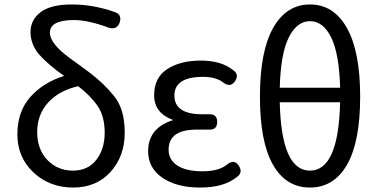

<svg xmlns="http://www.w3.org/2000/svg" viewBox="-20 -829 1703 862"><path d="M130 -55Q58 -123 58 -225.5Q58 -328 116 -393.5Q174 -459 268 -488Q196 -539 156 -584Q117 -630 117 -685Q117 -740 162.5 -774.5Q208 -809 302.5 -809Q397 -809 492 -776Q529 -765 517.5 -729Q506 -693 467 -705Q376 -739 312 -739Q204 -739 204 -682Q204 -633 296 -566Q307 -558 331 -541Q355 -524 381 -504Q445 -456 492.5 -397.5Q540 -339 540 -233.5Q540 -128 476.5 -57.5Q413 13 308 13Q203 13 130 -55ZM331 -442Q244 -422 195.5 -368Q147 -314 147 -236Q147 -158 193 -110.5Q239 -63 307 -63Q375 -63 412.5 -111.5Q450 -160 450 -233Q450 -306 419 -352Q388 -398 331 -442Z M758 -290Q672 -321 672 -401Q672 -481 731 -519Q790 -557 881 -557Q972 -557 1024 -516Q1055 -497 1036.5 -466.5Q1018 -436 987 -455Q953 -484 892 -484Q763 -484 763 -400Q763 -316 888 -316H922Q955 -316 955 -281.5Q955 -247 922 -247H871Q737 -250 737 -157Q737 -112 776 -86Q815 -60 890 -60Q965 -60 1003 -93Q1033 -115 1052.5 -84.5Q1072 -54 1043 -34Q985 13 879 13Q773 13 709 -31Q645 -75 645 -150Q645 -255 758 -290Z M1597 -395Q1597 -192 1538 -89.5Q1479 13 1371.5 13Q1264 13 1205.5 -89.5Q1147 -192 1147 -395.5Q1147 -599 1206.5 -704Q1266 -809 1372 -809Q1478 -809 1537.5 -703.5Q1597 -598 1597 -395ZM1236 -435H1507Q1503 -587 1467 -660.5Q1431 -734 1372 -734Q1313 -734 1276.5 -661Q1240 -588 1236 -435ZM1236 -370Q1243 -63 1371.5 -63Q1500 -63 1507 -370Z"/></svg>

Font: Raw Maruko Gothic CJK TC
Style: Regular
Weight: 400
Version: Version 1.001